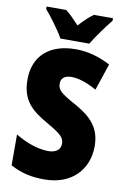

<svg xmlns="http://www.w3.org/2000/svg" viewBox="-101 -986 693 1054"><g transform="rotate(10 245.5 -458.5)"><path d="M176 -767H337C361 -808 411 -876 441 -913V-927H335C310 -910 285 -886 256 -854C227 -885 204 -909 180 -927H71V-913C101 -879 156 -805 176 -767ZM464 -217C464 -317 413 -372 322 -423C233 -472 215 -487 215 -524C215 -550 232 -570 273 -570C313 -570 361 -554 414 -524L464 -673C403 -705 339 -724 270 -724C123 -724 37 -645 37 -515C37 -398 94 -350 185 -298C267 -251 285 -233 285 -200C285 -169 263 -147 217 -147C163 -147 95 -169 33 -207V-35C96 -2 150 10 223 10C377 10 464 -89 464 -217Z"/></g></svg>

Font: Noto Sans Sinhala UI Condensed Black
Style: Regular
Weight: 900
Width: 3
Designer: Jelle Bosma - Monotype Design Team
Foundry: Monotype Imaging Inc.
Version: Version 2.006